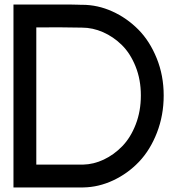

<svg xmlns="http://www.w3.org/2000/svg" viewBox="-20 -821 780 841"><path d="M151 -801Q102 -801 63 -801H39V0H139H142H344H345Q412 -1 476 -31Q540 -61 589 -112.5Q638 -164 667.5 -240Q697 -316 697 -403Q697 -490 666.5 -565.5Q636 -641 586 -691.5Q536 -742 472 -771Q408 -800 340 -800H339Q339 -800 333.5 -800Q328 -800 318 -800.5Q308 -801 294.5 -801Q281 -801 263.5 -801Q246 -801 228.5 -801Q211 -801 190.5 -801Q170 -801 151 -801ZM151 -701Q242 -702 339 -700Q386 -700 431.5 -680Q477 -660 514 -623.5Q551 -587 574 -529.5Q597 -472 597 -403Q597 -334 574.5 -276Q552 -218 515.5 -180.5Q479 -143 434.5 -122Q390 -101 344 -100H142H139V-701Q141 -701 145 -701Q149 -701 151 -701Z"/></svg>

Font: Serreria Sobria
Style: Medium
Weight: 500
Version: Version 001.000